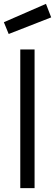

<svg xmlns="http://www.w3.org/2000/svg" viewBox="-21 -974 285 994"><path d="M84 -718H158V0H84ZM217 -954 244 -884 24 -798 -1 -859Z"/></svg>

Font: TitilliumText22L 400 wt
Style: 400 wt
Weight: 400
Designer: Campivisivi
Foundry: Campivisivi
Version: 1.000